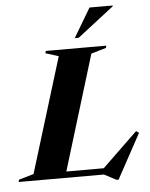

<svg xmlns="http://www.w3.org/2000/svg" viewBox="-113 -986 834 1071"><g transform="rotate(-5 304.5 -450.0)"><path d="M417 -678 220.5 -35H430L627.5 -225.5L643.5 -215L507 35.5H495.5L428 0H-49.5L-46.5 -12.5L37 -37L234.5 -679.5L161.5 -702.5L165 -715H504L500.5 -702.5ZM332 -772 429 -935H558.5V-930.5L354 -772Z"/></g></svg>

Font: Newsreader Display
Style: Bold Italic
Weight: 700
Italic angle: -17°
Designer: Hugues Gentile
Foundry: Production Type
Version: Version 1.001